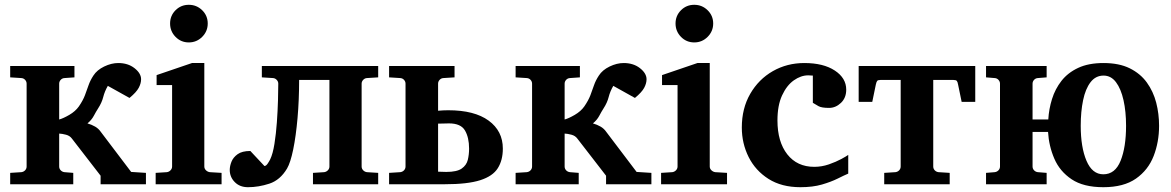

<svg xmlns="http://www.w3.org/2000/svg" viewBox="-20 -760 4832 792"><path d="M582 0H395V-35.2L276.9 -188Q268.1 -200.2 252.2 -204.3Q236.3 -208.5 224.1 -209V-73.2Q224.1 -64 230.5 -57.4Q236.8 -50.8 246.1 -49.8L282.2 -46.9V0H22V-46.9L67.9 -49.8Q77.1 -50.8 83.5 -57.4Q89.8 -64 89.8 -73.2V-415Q89.8 -423.8 83.5 -430.7Q77.1 -437.5 67.9 -438L22 -440.9V-487.8H287.1V-440.9L246.1 -438Q236.8 -437.5 230.5 -430.7Q224.1 -423.8 224.1 -415V-267.1Q240.7 -271.5 265.9 -286.1Q291 -300.8 305.2 -320.8Q322.3 -345.7 330.3 -366.9Q338.4 -388.2 345.2 -408.2Q352.1 -428.2 365.2 -448.2Q379.9 -471.2 409.7 -485.6Q439.5 -500 467.8 -500Q507.8 -500 534.9 -478.8Q562 -457.5 562 -433.1Q562 -416 552.2 -397.7Q542.5 -379.4 514.2 -356L424.8 -405.8Q411.6 -382.8 405.8 -359.6Q399.9 -336.4 384.8 -313Q376 -299.3 366.9 -282.2Q357.9 -265.1 340.8 -251Q357.9 -246.1 372.3 -237.8Q386.7 -229.5 396 -215.8L521 -50.8L582 -46.9Z M836.9 -663.1Q836.9 -630.9 814 -607.9Q791 -585 758.8 -585Q726.6 -585 704.1 -607.9Q681.6 -630.9 681.6 -663.1Q681.6 -695.3 704.1 -717.8Q726.6 -740.2 758.8 -740.2Q791 -740.2 814 -717.8Q836.9 -695.3 836.9 -663.1ZM894 0H622.1V-46.9L668 -49.8Q676.8 -50.8 683.3 -57.4Q689.9 -64 689.9 -73.2V-409.2H626V-450.2L772 -500H822.8V-73.2Q822.8 -64 829.8 -57.4Q836.9 -50.8 845.7 -49.8L894 -46.9Z M1540 0H1271V-46.9L1316.9 -49.8Q1325.7 -50.8 1332.3 -57.4Q1338.9 -64 1338.9 -73.2V-430.2H1213.9Q1213.9 -347.2 1207.3 -272.7Q1200.7 -198.2 1189.5 -143.6Q1178.2 -88.9 1164.1 -64.9Q1135.7 -17.1 1091.1 -2.4Q1046.4 12.2 1002.9 12.2Q969.2 12.2 948.5 -8.8Q927.7 -29.8 927.7 -59.1Q927.7 -74.7 934.8 -92.8Q941.9 -110.8 960.2 -124Q978.5 -137.2 1012.7 -137.2L1070.8 -75.2Q1077.6 -75.2 1084.7 -85.9Q1091.8 -96.7 1094.7 -103Q1105.5 -125.5 1112.1 -166.7Q1118.7 -208 1122.1 -255.6Q1125.5 -303.2 1126.7 -346.2Q1127.9 -389.2 1127.9 -415Q1127.9 -423.8 1121.3 -430.7Q1114.7 -437.5 1106 -438L1060.1 -440.9V-487.8H1540V-440.9L1493.7 -438Q1484.9 -437.5 1478.3 -430.7Q1471.7 -423.8 1471.7 -415V-73.2Q1471.7 -64 1478.3 -57.4Q1484.9 -50.8 1493.7 -49.8L1540 -46.9Z M1585 0V-46.9L1630.9 -49.8Q1640.1 -50.8 1646.5 -57.4Q1652.8 -64 1652.8 -73.2V-415Q1652.8 -423.8 1646.5 -430.7Q1640.1 -437.5 1630.9 -438L1585 -440.9V-487.8H1855V-440.9L1809.1 -438Q1799.8 -437.5 1793.5 -430.7Q1787.1 -423.8 1787.1 -415V-303.2Q1795.9 -304.2 1808.3 -304.7Q1820.8 -305.2 1829.1 -305.2Q1937 -305.2 1995.6 -262.5Q2054.2 -219.7 2054.2 -147Q2054.2 -99.1 2033.4 -66.2Q2012.7 -33.2 1960.7 -16.6Q1908.7 0 1814.9 0Q1794.4 0 1782.2 0Q1770 0 1758.1 0Q1746.1 0 1727.1 0Q1708 0 1674.6 0Q1641.1 0 1585 0ZM1820.8 -50.8Q1864.7 -50.8 1884.5 -64.7Q1904.3 -78.6 1909.7 -100.6Q1915 -122.6 1915 -147Q1915 -192.9 1897.9 -221.9Q1880.9 -251 1832 -251Q1827.1 -251 1810.8 -250.5Q1794.4 -250 1787.1 -250V-51.8Q1791 -51.8 1803.5 -51.3Q1815.9 -50.8 1820.8 -50.8Z M2667 0H2480V-35.2L2361.8 -188Q2353 -200.2 2337.2 -204.3Q2321.3 -208.5 2309.1 -209V-73.2Q2309.1 -64 2315.4 -57.4Q2321.8 -50.8 2331.1 -49.8L2367.2 -46.9V0H2106.9V-46.9L2152.8 -49.8Q2162.1 -50.8 2168.5 -57.4Q2174.8 -64 2174.8 -73.2V-415Q2174.8 -423.8 2168.5 -430.7Q2162.1 -437.5 2152.8 -438L2106.9 -440.9V-487.8H2372.1V-440.9L2331.1 -438Q2321.8 -437.5 2315.4 -430.7Q2309.1 -423.8 2309.1 -415V-267.1Q2325.7 -271.5 2350.8 -286.1Q2376 -300.8 2390.1 -320.8Q2407.2 -345.7 2415.3 -366.9Q2423.3 -388.2 2430.2 -408.2Q2437 -428.2 2450.2 -448.2Q2464.8 -471.2 2494.6 -485.6Q2524.4 -500 2552.7 -500Q2592.8 -500 2619.9 -478.8Q2647 -457.5 2647 -433.1Q2647 -416 2637.2 -397.7Q2627.4 -379.4 2599.1 -356L2509.8 -405.8Q2496.6 -382.8 2490.7 -359.6Q2484.9 -336.4 2469.7 -313Q2460.9 -299.3 2451.9 -282.2Q2442.9 -265.1 2425.8 -251Q2442.9 -246.1 2457.3 -237.8Q2471.7 -229.5 2481 -215.8L2606 -50.8L2667 -46.9Z M2921.9 -663.1Q2921.9 -630.9 2898.9 -607.9Q2876 -585 2843.8 -585Q2811.5 -585 2789.1 -607.9Q2766.6 -630.9 2766.6 -663.1Q2766.6 -695.3 2789.1 -717.8Q2811.5 -740.2 2843.8 -740.2Q2876 -740.2 2898.9 -717.8Q2921.9 -695.3 2921.9 -663.1ZM2979 0H2707V-46.9L2752.9 -49.8Q2761.7 -50.8 2768.3 -57.4Q2774.9 -64 2774.9 -73.2V-409.2H2710.9V-450.2L2856.9 -500H2907.7V-73.2Q2907.7 -64 2914.8 -57.4Q2921.9 -50.8 2930.7 -49.8L2979 -46.9Z M3479 -43.9Q3461.9 -36.6 3435.1 -23.2Q3408.2 -9.8 3370.4 1.2Q3332.5 12.2 3281.7 12.2Q3204.1 12.2 3150.1 -22Q3096.2 -56.2 3068.1 -112.3Q3040 -168.5 3040 -233.9Q3040 -313 3074.7 -373Q3109.4 -433.1 3168 -466.6Q3226.6 -500 3297.9 -500Q3376.5 -500 3423.6 -469Q3470.7 -438 3470.7 -390.1Q3470.7 -356.4 3449 -335.7Q3427.2 -314.9 3399.9 -314.9Q3368.7 -314.9 3356 -322.3Q3343.3 -329.6 3333 -335.9V-448.2Q3326.7 -448.2 3323 -448.7Q3319.3 -449.2 3314 -449.2Q3283.7 -449.2 3254.4 -428.5Q3225.1 -407.7 3206.1 -366.5Q3187 -325.2 3187 -263.2Q3187 -175.3 3227.5 -123.5Q3268.1 -71.8 3338.9 -71.8Q3369.6 -71.8 3399.2 -82Q3428.7 -92.3 3450.7 -104.2Q3472.7 -116.2 3479 -121.1Z M4002.9 -487.8V-339.8H3946.8L3932.1 -411.1Q3930.2 -422.4 3926.8 -426.3Q3923.3 -430.2 3913.1 -430.2H3611.8Q3601.6 -430.2 3598.4 -426.3Q3595.2 -422.4 3592.8 -411.1L3578.1 -339.8H3522V-487.8ZM3829.6 -438V-73.2Q3829.6 -64 3835.9 -57.4Q3842.3 -50.8 3851.6 -49.8L3897.5 -46.9V0H3627.4V-46.9L3673.3 -49.8Q3682.6 -50.8 3689 -57.4Q3695.3 -64 3695.3 -73.2V-438Z M4761.2 -241.2Q4761.2 -174.3 4738.8 -116.5Q4716.3 -58.6 4665.8 -23.2Q4615.2 12.2 4531.2 12.2Q4449.2 12.2 4400.4 -20.5Q4351.6 -53.2 4329.1 -105.5Q4306.6 -157.7 4303.2 -215.8H4239.3V-73.2Q4239.3 -64 4245.6 -57.4Q4252 -50.8 4261.2 -49.8L4297.4 -46.9V0H4047.4V-46.9L4083 -49.8Q4092.3 -50.8 4098.6 -57.4Q4105 -64 4105 -73.2V-415Q4105 -423.8 4098.6 -430.7Q4092.3 -437.5 4083 -438L4047.4 -440.9V-487.8H4297.4V-440.9L4261.2 -438Q4252 -437.5 4245.6 -430.7Q4239.3 -423.8 4239.3 -415V-267.1H4304.2Q4306.6 -310.1 4319.6 -351.6Q4332.5 -393.1 4358.6 -426.5Q4384.8 -460 4427.5 -480Q4470.2 -500 4532.2 -500Q4596.2 -500 4640.1 -478.3Q4684.1 -456.5 4710.7 -419.7Q4737.3 -382.8 4749.3 -336.7Q4761.2 -290.5 4761.2 -241.2ZM4625 -241.2Q4625 -299.8 4614.5 -346.7Q4604 -393.6 4583.5 -420.9Q4563 -448.2 4532.2 -448.2Q4499.5 -448.2 4478.5 -420.9Q4457.5 -393.6 4447.8 -346.7Q4438 -299.8 4438 -241.2Q4438 -152.8 4461.7 -96.9Q4485.4 -41 4531.2 -41Q4580.1 -41 4602.5 -96.9Q4625 -152.8 4625 -241.2Z"/></svg>

Font: Charis
Style: Bold
Weight: 700
Designer: Walt Agee, Miriam Martin, Annie Olsen, Victor Gaultney, Lorna Priest, Alan Ward, Bob Hallissy, Martin Hosken, Sharon Cor
Foundry: SIL Global
Version: Version 7.000